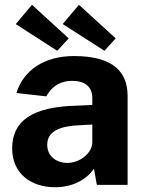

<svg xmlns="http://www.w3.org/2000/svg" viewBox="-20 -775 608 805"><path d="M211 10C284 10 342 -21 374 -68L386 0H515V-373C515 -473 455 -540 290 -540C165 -540 78 -480 49 -385L174 -371C202 -421 242 -436 283 -436C337 -436 367 -411 367 -363V-335L303 -332C115 -328 31 -268 31 -153C31 -48 109 10 211 10ZM46 -674 220 -562 268 -614 114 -755ZM243 -674 418 -562 465 -614 311 -755ZM263 -92C216 -92 178 -120 178 -168C178 -232 245 -247 315 -250L367 -253V-177C366 -133 315 -92 263 -92Z"/></svg>

Font: Cheyenne Sans
Style: Bold
Weight: 700
Designer: The Public Sans project authors (U.S. Web Design System), Libre Franklin designed by Pablo Impallari and Rodrigo Fuenzal
Foundry: The Cheyenne Sans Project Authors
Version: Version 2.007